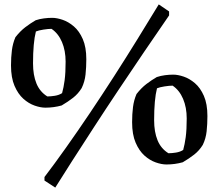

<svg xmlns="http://www.w3.org/2000/svg" viewBox="-20 -735 992 872"><path d="M186 -246Q164 -246 137 -255.5Q110 -265 86 -286.5Q62 -308 46 -345Q30 -382 30 -438Q30 -475 34 -506.5Q38 -538 50 -566Q72 -594 95 -611.5Q118 -629 142 -643Q160 -649 179.5 -651.5Q199 -654 217 -654Q238 -654 264.5 -645Q291 -636 315.5 -615Q340 -594 356 -557.5Q372 -521 372 -466Q372 -430 368.5 -397Q365 -364 351 -335Q335 -309 312 -291Q289 -273 260 -256Q224 -246 186 -246ZM195 -297Q210 -297 229 -300Q248 -303 262 -312Q269 -337 273.5 -370.5Q278 -404 278 -455Q278 -505 261.5 -544Q245 -583 214 -604Q199 -604 177 -600.5Q155 -597 143 -592Q130 -541 130 -447Q130 -394 145.5 -356Q161 -318 195 -297ZM231 117 182 85V69Q227 10 279.5 -64Q332 -138 387.5 -220.5Q443 -303 498 -388.5Q553 -474 604.5 -557.5Q656 -641 701 -715L748 -683V-665Q694 -587 635 -500Q576 -413 517.5 -325.5Q459 -238 405.5 -155.5Q352 -73 307 -3Q262 67 231 117ZM736 12Q714 12 687 2.5Q660 -7 636 -28.5Q612 -50 596 -87Q580 -124 580 -180Q580 -217 584 -248.5Q588 -280 600 -308Q622 -336 645 -353.5Q668 -371 692 -385Q710 -391 729.5 -393.5Q749 -396 767 -396Q788 -396 814.5 -387Q841 -378 865.5 -357Q890 -336 906 -299.5Q922 -263 922 -208Q922 -172 918.5 -139Q915 -106 901 -77Q885 -51 862 -33Q839 -15 810 2Q774 12 736 12ZM745 -39Q760 -39 779 -42Q798 -45 812 -54Q819 -79 823.5 -112.5Q828 -146 828 -197Q828 -247 811.5 -286Q795 -325 764 -346Q749 -346 727 -342.5Q705 -339 693 -334Q680 -283 680 -189Q680 -136 695.5 -98Q711 -60 745 -39Z"/></svg>

Font: Labrada Medium
Style: Regular
Weight: 500
Designer: Mercedes Jáuregui
Foundry: Omnibus-Type Team
Version: Version 1.000; ttfautohint (v1.8.4.7-5d5b)